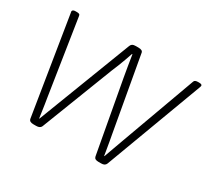

<svg xmlns="http://www.w3.org/2000/svg" viewBox="-140 -918 1223 1136"><g transform="rotate(30 471.5 -350.0)"><path d="M197 2Q183 2 175 -2.5Q167 -7 165 -17L59 -677Q58 -681 57.5 -685Q57 -689 57 -690Q58 -696 63.5 -699Q69 -702 79 -702H88Q97 -702 103 -699.5Q109 -697 110 -689L189 -178Q193 -157 196 -134.5Q199 -112 202.5 -90Q206 -68 209 -45H211Q224 -78 236.5 -111.5Q249 -145 262 -178L456 -683Q460 -693 467.5 -697.5Q475 -702 491 -702H508Q523 -702 531 -697.5Q539 -693 540 -683L630 -178Q634 -156 638 -134Q642 -112 645.5 -90Q649 -68 653 -45H655Q667 -78 679 -111.5Q691 -145 703 -178L889 -689Q891 -696 898 -699Q905 -702 915 -702H923Q934 -702 939 -699Q944 -696 943 -690Q943 -689 941.5 -684.5Q940 -680 939 -677L693 -17Q689 -7 681 -2.5Q673 2 659 2H641Q627 2 619.5 -2.5Q612 -7 610 -17L521 -505Q515 -538 509 -575Q503 -612 497 -650H494Q486 -625 476.5 -600Q467 -575 458 -551Q449 -527 439 -505L250 -17Q248 -11 243 -6.5Q238 -2 231 0Q224 2 214 2Z"/></g></svg>

Font: Asap ExtraLight
Style: Italic
Weight: 250
Italic angle: -6°
Version: Version 3.001